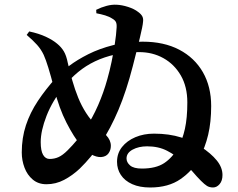

<svg xmlns="http://www.w3.org/2000/svg" viewBox="-20 -808 1040 839"><path d="M401.1 -750 400.3 -765.1Q422.4 -776.2 445.4 -782.3Q468.4 -788.4 488.9 -787.4Q512.9 -786.4 539.9 -777.7Q566.9 -769 583.5 -755.9Q596.9 -746.2 601.9 -736.4Q606.9 -726.6 605.1 -713.1Q604.5 -703.8 600.9 -686Q597.2 -668.1 591.3 -643.3Q585.3 -618.4 577.6 -587.3Q570 -556.2 560.4 -519.3Q532.3 -410.2 497.7 -328.2Q463 -246.1 421.5 -183.7Q380 -121.3 328.5 -71.2Q296.9 -41.4 260.4 -22.1Q223.9 -2.9 183.1 -2.9Q147.4 -2.9 123.2 -23.3Q99 -43.6 87.1 -75.4Q75.1 -107.2 75.1 -141.8Q75.1 -205.6 93.3 -260.7Q111.5 -315.8 145.6 -367Q179.6 -418.2 226 -469.5Q247.1 -493.5 282.3 -520.2Q317.6 -546.9 365.9 -571.2Q414.2 -595.4 474.1 -610.7Q534 -625.9 603.3 -625.9Q696.4 -625.9 763.3 -590.8Q830.2 -555.7 866.5 -492.6Q902.8 -429.5 902.8 -344.7Q902.8 -274.5 889.6 -218.9Q876.4 -163.2 850.4 -114.8Q821.8 -62.2 769 -25.5Q716.3 11.3 636 11.3Q590.2 11.3 557.7 -3.3Q525.2 -17.9 508.3 -43.3Q491.4 -68.7 491.4 -100.9Q491.4 -138 513.1 -165.5Q534.8 -192.9 571.5 -208.5Q608.3 -224 652.8 -224Q719.2 -224 771.8 -207.3Q824.4 -190.7 856.6 -167.6Q902.1 -137.8 927.2 -107Q952.2 -76.3 952.2 -43.2Q952.2 -17.9 939.6 -3.4Q927.1 11.2 911.1 11.2Q895.3 11.2 884.5 4.4Q873.6 -2.4 857.9 -18.2Q839.7 -36.5 821.7 -57.8Q803.6 -79.1 776.6 -103.3Q748 -129.4 710.5 -149Q672.9 -168.6 622.9 -168.6Q586.1 -168.6 559.5 -154.2Q532.9 -139.7 532.9 -115.6Q532.9 -98.6 548.5 -85Q564.1 -71.4 599.9 -71.4Q661.3 -71.4 697.3 -95.2Q733.3 -118.9 759.2 -164.4Q777.3 -197.4 788 -244.9Q798.6 -292.4 798.6 -360.6Q798.6 -429 770.2 -478.2Q741.7 -527.3 694.2 -553.8Q646.8 -580.3 587.8 -580.3Q532.1 -580.3 483.8 -569.8Q435.6 -559.3 395.2 -540Q354.8 -520.7 321.4 -493.1Q288.1 -465.5 260.6 -431.8Q208.9 -367.4 183.4 -301.9Q157.9 -236.4 157.9 -187.2Q157.9 -149.4 168.3 -131.4Q178.8 -113.4 196.8 -113.4Q217.7 -113.4 235.7 -121.5Q253.8 -129.5 275.4 -151.1Q319.2 -194.6 352 -244Q384.9 -293.5 408.8 -348.5Q432.8 -403.5 448.7 -461.1Q459.2 -497.8 467.6 -538.2Q476 -578.6 481.9 -617.4Q487.9 -656.2 489.6 -687.4Q490.6 -703.9 486.3 -712.1Q482 -720.3 470.9 -726.5Q457.7 -735.3 439.4 -740.8Q421 -746.3 401.1 -750ZM107.7 -670.6Q149.9 -661.6 180.5 -647.3Q211.2 -632.9 230 -616.8Q247.7 -602.4 258.7 -584.1Q269.8 -565.8 276.2 -533.3Q285.1 -494.4 296.2 -455.6Q307.2 -416.9 321.7 -381.2Q336.2 -345.5 356.2 -314.4Q376.2 -283.2 402 -258.5Q422.8 -239.2 443.6 -217.4Q464.4 -195.7 464.4 -170.8Q464.4 -151.6 453.8 -137.4Q443.2 -123.1 421.3 -121.6Q401.5 -120.9 378.7 -133.4Q356 -145.9 333.8 -171.7Q302.8 -208.9 270.5 -271.9Q238.3 -334.8 217.4 -417.6Q202 -477.5 191.1 -512.4Q180.3 -547.4 171 -568.1Q159.6 -592.2 142 -611.9Q124.4 -631.5 96.6 -655.4Z"/></svg>

Font: Noto Serif KR
Style: Regular
Weight: 200
Designer: Ryoko NISHIZUKA 西塚涼子 (kana & ideographs); Frank Grießhammer (Latin, Greek & Cyrillic); Wenlong ZHANG 张文龙 (bopomofo); San
Foundry: Adobe
Version: Version 2.001;hotconv 1.1.0;makeotfexe 2.6.0